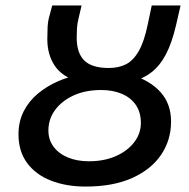

<svg xmlns="http://www.w3.org/2000/svg" viewBox="-20 -674 694 706"><path d="M295 12Q223 12 167 -10Q111 -32 79.5 -75Q48 -118 48 -180Q48 -227 67 -264.5Q86 -302 119 -329.5Q152 -357 193 -375Q234 -393 278 -400L273 -372Q209 -391 181.5 -432Q154 -473 154 -530Q154 -550 155 -573.5Q156 -597 163 -620L172 -654H280L269 -607Q264 -587 263 -570Q262 -553 262 -536Q262 -479 290 -451.5Q318 -424 380 -424Q415 -424 442 -437Q469 -450 489.5 -485Q510 -520 523 -583L538 -654H644L627 -580Q612 -516 590 -474Q568 -432 536 -407.5Q504 -383 459 -371L463 -399Q532 -378 570.5 -335Q609 -292 609 -227Q609 -159 572.5 -105Q536 -51 466 -19.5Q396 12 295 12ZM307 -81Q363 -81 406 -100Q449 -119 473.5 -151Q498 -183 498 -222Q498 -261 479.5 -288Q461 -315 428 -329Q395 -343 352 -343Q294 -343 250.5 -323Q207 -303 182.5 -269.5Q158 -236 158 -194Q158 -160 177 -134.5Q196 -109 229.5 -95Q263 -81 307 -81Z"/></svg>

Font: Source Sans 3 SemiBold
Style: Italic
Weight: 600
Italic angle: -11°
Designer: Paul D. Hunt
Foundry: Adobe
Version: Version 3.046;hotconv 1.0.118;makeotfexe 2.5.65603